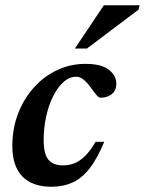

<svg xmlns="http://www.w3.org/2000/svg" viewBox="-20 -700 552 732"><path d="M270.5 -407.5Q244.5 -407.5 222 -387.2Q199.5 -367 182.5 -333Q165.5 -299 156 -255.8Q146.5 -212.5 146.5 -167Q146.5 -113.5 164.2 -91.5Q182 -69.5 220.5 -69.5Q244 -69.5 264.8 -78Q285.5 -86.5 305.2 -106.2Q325 -126 344.5 -159.5H377.5Q350.5 -94.5 320.8 -57Q291 -19.5 255.8 -3.8Q220.5 12 176.5 12Q103 12 65 -27.5Q27 -67 27 -143.5Q27 -210 49 -267Q71 -324 109.5 -366.8Q148 -409.5 198.5 -433Q249 -456.5 305.5 -456.5Q366.5 -456.5 395 -434.2Q423.5 -412 423.5 -380.5Q423.5 -355.5 406.5 -341.5Q389.5 -327.5 364 -327.5Q357 -327 348 -337.5Q339 -348 326 -366.5Q312.5 -385 299 -396.2Q285.5 -407.5 270.5 -407.5ZM265.5 -515 376 -680H512L508.5 -663.5L311.5 -515Z"/></svg>

Font: Newsreader 16pt 16pt SemiBold
Style: Italic
Weight: 600
Italic angle: -17°
Version: Version 1.003